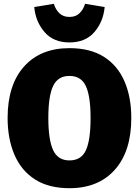

<svg xmlns="http://www.w3.org/2000/svg" viewBox="-20 -969 730 1009"><path d="M345 20Q236 20 164 -26Q92 -72 56 -155.5Q20 -239 20 -349Q20 -523 106.5 -619.5Q193 -716 345 -716Q454 -716 526 -670.5Q598 -625 634 -542Q670 -459 670 -349Q670 -174 583.5 -77Q497 20 345 20ZM345 -126Q407 -126 431.5 -179.5Q456 -233 456 -349Q456 -464 431 -517Q406 -570 345 -570Q284 -570 259 -517Q234 -464 234 -349Q234 -235 259 -180.5Q284 -126 345 -126ZM345 -746Q261 -746 214 -800.5Q167 -855 160 -932L263 -949Q272 -919 292 -899.5Q312 -880 345 -880Q378 -880 398 -899.5Q418 -919 427 -949L530 -932Q523 -855 476 -800.5Q429 -746 345 -746Z"/></svg>

Font: Trujillo Black
Style: Regular
Weight: 900
Designer: Fira Sans original fonts by bBox Type GmbH, Carrois Corporate GbR, & Edenspiekermann AG / Changes by Cristiano Sobral
Foundry: Fira Sans original fonts by bBox Type GmbH, Carrois Corporate GbR, & Edenspiekermann AG / Changes by Cristiano Sobral
Version: Version 4.301;July 28, 2020;FontCreator 13.0.0.2655 64-bit